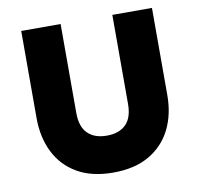

<svg xmlns="http://www.w3.org/2000/svg" viewBox="-79 -784 921 883"><g transform="rotate(-10 381.0 -342.5)"><path d="M381 15Q281 15 213.2 -24.2Q145.5 -63.5 110.8 -133Q76 -202.5 76 -293V-700H260V-284.5Q260 -220 291.8 -188.8Q323.5 -157.5 381 -157.5Q438.5 -157.5 470 -188.8Q501.5 -220 501.5 -284.5V-700H686.5V-293Q686.5 -203 651.8 -133.5Q617 -64 549 -24.5Q481 15 381 15Z"/></g></svg>

Font: Geologica Thin Roman ExtraBold
Style: Regular
Weight: 800
Version: Version 1.010;gftools[0.9.28]